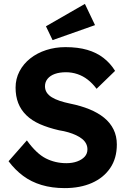

<svg xmlns="http://www.w3.org/2000/svg" viewBox="-20 -956 671 986"><path d="M24 -128 118 -235Q167 -167 215.5 -142.5Q264 -118 321 -118Q352 -118 376.5 -127Q401 -136 415 -151.5Q429 -167 429 -189Q429 -205 422 -218.5Q415 -232 402 -242.5Q389 -253 371 -261.5Q353 -270 331 -276.5Q309 -283 283 -287Q227 -300 185 -318.5Q143 -337 115 -364.5Q87 -392 73.5 -427Q60 -462 60 -506Q60 -551 80 -589.5Q100 -628 135.5 -656Q171 -684 217.5 -699Q264 -714 316 -714Q380 -714 428 -700Q476 -686 511.5 -658.5Q547 -631 571 -592L476 -500Q455 -528 430.5 -547Q406 -566 377.5 -575.5Q349 -585 319 -585Q286 -585 262 -576.5Q238 -568 224.5 -551.5Q211 -535 211 -513Q211 -495 220 -481Q229 -467 246 -456.5Q263 -446 287 -438Q311 -430 340 -424Q395 -413 439 -395Q483 -377 514.5 -351.5Q546 -326 563 -291.5Q580 -257 580 -214Q580 -143 546 -93Q512 -43 452 -16.5Q392 10 312 10Q247 10 193.5 -6Q140 -22 98.5 -53Q57 -84 24 -128ZM250 -750 216 -821 416 -936 468 -827Z"/></svg>

Font: Our Lexend SemiBold
Style: Regular
Weight: 600
Designer: Bonnie Shaver-Troup, Thomas Jockin
Foundry: Lexend
Version: Version 1.007